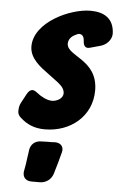

<svg xmlns="http://www.w3.org/2000/svg" viewBox="-57 -617 570 918"><g transform="rotate(5 227.5 -158.0)"><path d="M320 -431C321 -410 328 -399 343 -399C346 -399 350 -400 354 -401L401 -414C432 -422 454 -448 455 -475V-479C452 -551 404 -577 340 -577C242 -577 73 -499 73 -383C73 -325 126 -287 166 -258L214 -222C238 -203 246 -188 246 -172C246 -161 240 -151 229 -143C218 -136 206 -132 193 -132C170 -132 141 -147 120 -164C111 -171 104 -175 97 -175C87 -175 78 -168 70 -153L48 -112C41 -100 38 -87 38 -74C38 -73 34 -54 53 -38C84 -10 120 7 171 7C293 7 395 -74 395 -199C395 -348 245 -350 245 -411C245 -432 260 -448 279 -456C288 -461 292 -462 295 -462C314 -462 319 -446 320 -431ZM169 261C200 261 224 242 233 214L237 200C246 169 253 147 260 118L262 111C263 106 264 102 264 98C264 81 254 64 223 64C218 65 212 65 207 65H190L160 66C129 66 109 85 105 113L104 122C101 139 99 158 96 179L90 213C89 216 89 219 89 224C89 243 101 261 130 261Z"/></g></svg>

Font: Bangerz
Style: Bold
Weight: 700
Designer: vernon adams
Foundry: Vernon Adams
Version: Version 2.10;December 28, 2023;FontCreator 13.0.0.2683 64-bi